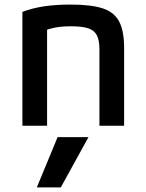

<svg xmlns="http://www.w3.org/2000/svg" viewBox="-20 -550 640 840"><path d="M246 270H141L232 50H367ZM78 -498Q123 -515 174 -522.5Q225 -530 289 -530Q380 -530 430.5 -513Q481 -496 502 -454.5Q523 -413 523 -340V0H415V-334Q415 -374 403.5 -396Q392 -418 365 -426.5Q338 -435 289 -435Q263 -435 241 -432.5Q219 -430 195 -423Q171 -416 136 -402L186 -470V0H78Z"/></svg>

Font: M PLUS Code Latin Expanded Medium
Style: Regular
Weight: 500
Width: 7
Designer: Coji Morishita
Foundry: UNDERFOREST DESIGN
Version: Version 1.002; ttfautohint (v1.8.3)